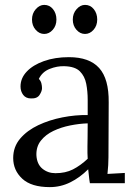

<svg xmlns="http://www.w3.org/2000/svg" viewBox="-20 -750 556 786"><path d="M348 0Q345 -17 344 -30Q343 -43 341 -57Q307 -23 267.5 -3.5Q228 16 184 16Q108 16 71 -18.5Q34 -53 34 -103Q34 -149 62.5 -182.5Q91 -216 136.5 -237.5Q182 -259 235.5 -269.5Q289 -280 339 -279V-341Q339 -376 333 -407Q327 -438 307 -458Q287 -478 243 -479Q214 -480 183.5 -468Q153 -456 139 -427Q147 -419 149.5 -408.5Q152 -398 152 -389Q152 -377 142 -361.5Q132 -346 107 -347Q86 -347 75 -361.5Q64 -376 64 -396Q64 -430 89.5 -457Q115 -484 160 -500Q205 -516 262 -516Q346 -516 386 -471.5Q426 -427 425 -331Q425 -275 424.5 -218.5Q424 -162 424 -106Q424 -90 423 -74Q422 -58 420 -38Q438 -39 455.5 -40Q473 -41 491 -42V0ZM339 -245Q305 -244 267.5 -236.5Q230 -229 198.5 -214Q167 -199 147.5 -174.5Q128 -150 129 -115Q131 -78 153.5 -59.5Q176 -41 207 -41Q248 -41 278.5 -56.5Q309 -72 339 -100Q338 -111 338 -124Q338 -137 338 -151Q338 -156 338.5 -183Q339 -210 339 -245ZM328 -611Q308 -611 293 -628Q278 -645 278 -670Q278 -695 293.5 -712.5Q309 -730 328 -730Q350 -730 364 -712.5Q378 -695 378 -670Q378 -645 363 -628Q348 -611 328 -611ZM161 -611Q141 -611 126 -628Q111 -645 111 -670Q111 -695 126.5 -712.5Q142 -730 161 -730Q183 -730 197 -712.5Q211 -695 211 -670Q211 -645 196 -628Q181 -611 161 -611Z"/></svg>

Font: Lora
Style: Regular
Weight: 400
Designer: Olga Karpushina, Alexei Vanyashin (Cyrillic)
Foundry: Cyreal
Version: Version 3.005; ttfautohint (v1.8.4.7-5d5b)